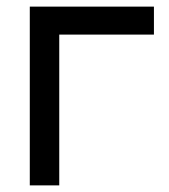

<svg xmlns="http://www.w3.org/2000/svg" viewBox="-20 -560 510 580"><path d="M159 0V-455.5H445V-540H70V0Z"/></svg>

Font: Hauora Medium
Style: Regular
Weight: 500
Designer: Wayne Shih
Foundry: WCYS
Version: Version 1.001;hotconv 1.0.109;makeotfexe 2.5.65596